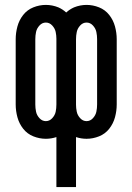

<svg xmlns="http://www.w3.org/2000/svg" viewBox="-20 -558 540 783"><path d="M210 205V1Q189 8 167 8Q141 8 116 -2Q91 -12 74.5 -33Q58 -54 51 -80Q44 -106 44 -132V-398Q44 -424 51 -450Q58 -476 74.5 -497Q91 -518 116 -528Q141 -538 167 -538Q193 -538 218 -528Q236 -520 250 -507Q264 -520 282 -528Q307 -538 333 -538Q359 -538 384 -528Q409 -518 425.5 -497Q442 -476 449 -450Q456 -424 456 -398V-132Q456 -106 449 -80Q442 -54 425.5 -33Q409 -12 384 -2Q359 8 333 8Q311 8 290 1V205ZM167 -64Q182 -64 193 -76Q204 -88 207 -102Q210 -116 210 -132V-400Q210 -414 207 -428Q204 -442 193 -454Q182 -466 167 -466Q152 -466 141 -454Q130 -442 127 -427.5Q124 -413 124 -398V-132Q124 -117 127 -102.5Q130 -88 141 -76Q152 -64 167 -64ZM333 -64Q348 -64 359 -76Q370 -88 373 -102.5Q376 -117 376 -132V-398Q376 -413 373 -427.5Q370 -442 359 -454Q348 -466 333 -466Q318 -466 307 -454Q296 -442 293 -427.5Q290 -413 290 -398V-131Q290 -117 293 -102.5Q296 -88 307 -76Q318 -64 333 -64Z"/></svg>

Font: Iosevka SS08
Style: Regular
Weight: 400
Monospace: yes
Designer: Belleve Invis
Foundry: Belleve Invis
Version: 2.1.0; ttfautohint (v1.8.2)